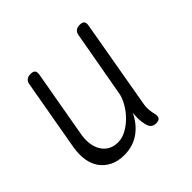

<svg xmlns="http://www.w3.org/2000/svg" viewBox="-142 -717 884 884"><g transform="rotate(-45 300.0 -275.0)"><path d="M407 10Q391 10 382 2Q373 -6 369 -22Q364 -41 363.5 -60Q363 -79 365 -100Q339 -47 297 -18.5Q255 10 200 10Q160 10 130.5 -4.5Q101 -19 82.5 -44.5Q64 -70 58.5 -105Q53 -140 60 -182L121 -528Q123 -544 132.5 -552Q142 -560 159 -560Q176 -560 182 -552Q188 -544 185 -528L127 -199Q122 -170 125 -143.5Q128 -117 140 -96.5Q152 -76 172 -64Q192 -52 222 -52Q249 -52 276 -67Q303 -82 325.5 -105Q348 -128 364 -156Q380 -184 384 -209L441 -528Q443 -544 452.5 -552Q462 -560 479 -560Q496 -560 502 -552Q508 -544 505 -528L430 -98Q426 -79 427.5 -59.5Q429 -40 434 -22Q437 -6 430.5 2Q424 10 407 10Z"/></g></svg>

Font: Maple Mono ExtraLight
Style: Italic
Weight: 275
Italic angle: -10°
Monospace: yes
Designer: subframe7536
Version: Version 7.000